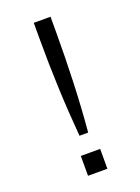

<svg xmlns="http://www.w3.org/2000/svg" viewBox="-120 -655 518 710"><g transform="rotate(-20 139.0 -300.0)"><path d="M171.4 -600.1H105.5V-537.1Q105.5 -488.8 106.4 -440.2Q107.4 -391.6 109.4 -343Q111.3 -294.4 114.5 -246.1Q117.7 -197.8 121.6 -149.9H155.8Q164.1 -245.6 167.7 -343Q171.4 -440.4 171.4 -537.1ZM176.8 -78.1H100.6V0H176.8Z"/></g></svg>

Font: Saysettha
Style: Regular
Weight: 400
Designer: John M. Durdin
Foundry: Lao Script for Windows
Version: Version 2.201